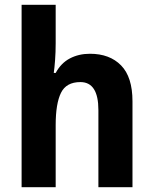

<svg xmlns="http://www.w3.org/2000/svg" viewBox="-20 -780 640 800"><path d="M212 -600Q212 -563 209.5 -529.5Q207 -496 204 -476H212Q234 -517 271 -536.5Q308 -556 355 -556Q437 -556 484.5 -507.5Q532 -459 532 -358V0H390V-321Q390 -438 315 -438Q256 -438 234 -393Q212 -348 212 -259V0H70V-760H212Z"/></svg>

Font: Noto Sans Armenian SemiCondensed
Style: Bold
Weight: 700
Width: 4
Designer: Monotype Design Team
Foundry: Monotype Imaging Inc.
Version: Version 2.008; ttfautohint (v1.8.4.7-5d5b)